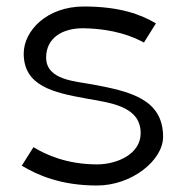

<svg xmlns="http://www.w3.org/2000/svg" viewBox="-20 -585 573 591"><path d="M47 -75C94 -47 165 -14 279 -14C385 -14 482 -91 482 -164C482 -281 378 -304 265 -325C213 -335 122 -338 122 -408C122 -468 172 -499 238 -498C333 -496 390 -472 423 -454L460 -513C416 -539 352 -565 238 -565C125 -565 53 -491 53 -420C53 -320 145 -300 244 -282C313 -269 413 -261 413 -175C413 -110 339 -79 279 -79C184 -79 119 -110 83 -132Z"/></svg>

Font: Charger Static
Style: Regular
Weight: 1000
Designer: Jasper
Foundry: KineticPlasma Fonts/Cannot Into Space Fonts
Version: Version 1.1